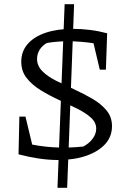

<svg xmlns="http://www.w3.org/2000/svg" viewBox="-20 -751 614 912"><path d="M299 141H253L287 -731H332ZM255 9Q212 9 164.5 2Q117 -5 68 -18L98 -72Q162 -56 231.5 -51.5Q301 -47 376 -55Q405 -71 421 -93.5Q437 -116 437 -140Q437 -170 411 -193Q385 -216 344.5 -236Q304 -256 258.5 -277Q213 -298 172.5 -323Q132 -348 106.5 -380.5Q81 -413 81 -458Q81 -507 111.5 -542Q142 -577 197 -595.5Q252 -614 326 -614Q365 -614 406 -609Q447 -604 489 -593L468 -538Q397 -552 330 -554.5Q263 -557 203 -547Q181 -535 168.5 -515Q156 -495 156 -471Q156 -438 181.5 -412.5Q207 -387 247.5 -367Q288 -347 333.5 -326Q379 -305 419.5 -281.5Q460 -258 486 -226.5Q512 -195 512 -152Q512 -102 479.5 -66.5Q447 -31 389.5 -11Q332 9 255 9ZM144 -18H68L72 -197H101ZM454 -420 413 -593H489L483 -420Z"/></svg>

Font: Piazzolla 24pt
Style: Regular
Weight: 400
Designer: Juan Pablo del Peral
Foundry: Huerta Tipografica
Version: Version 2.005